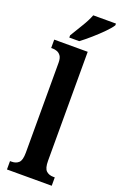

<svg xmlns="http://www.w3.org/2000/svg" viewBox="-180 -1008 664 1056"><g transform="rotate(20 151.5 -479.5)"><path d="M14 0V-49H24Q49 -49 64.5 -63.5Q80 -78 80 -122V-648Q80 -676 70.5 -689Q61 -702 48 -706.5Q35 -711 24 -711H14V-760H210V-122Q210 -78 226 -63.5Q242 -49 267 -49H276V0ZM88 -812Q108 -846 132.5 -885.5Q157 -925 170 -959H303V-949Q293 -932 265.5 -904Q238 -876 205.5 -847.5Q173 -819 146 -799H88Z"/></g></svg>

Font: Noto Serif Armenian ExtraCondensed
Style: Bold
Weight: 700
Width: 2
Designer: Monotype Design Team
Foundry: Monotype Imaging Inc.
Version: Version 2.008; ttfautohint (v1.8.4.7-5d5b)